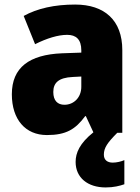

<svg xmlns="http://www.w3.org/2000/svg" viewBox="-20 -583 616 843"><path d="M436 96C436 66 452 43 495 0H517V-363C517 -494 439 -563 310 -563C219 -563 144 -546 84 -513L134 -389C186 -415 235 -430 275 -430C314 -430 337 -410 337 -362V-352L252 -349C109 -343 32 -287 32 -169C32 -59 91 10 186 10C270 10 311 -15 354 -73H357L390 -2C330 46 312 88 312 128C312 197 365 240 444 240C479 240 506 233 526 226V120C513 126 492 131 475 131C451 131 436 119 436 96ZM299 -245 337 -247V-202C337 -155 304 -123 263 -123C233 -123 214 -141 214 -179C214 -220 238 -242 299 -245Z"/></svg>

Font: Noto Sans Kannada SemiCondensed Black
Style: Regular
Weight: 900
Width: 4
Designer: Jelle Bosma - Monotype Design Team
Foundry: Monotype Imaging Inc.
Version: Version 2.005